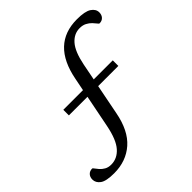

<svg xmlns="http://www.w3.org/2000/svg" viewBox="-258 -894 1194 1194"><g transform="rotate(-45 339.0 -297.0)"><path d="M79 123Q9.5 123 -17.5 103.2Q-44.5 83.5 -44.5 54.5Q-44.5 33 -31.8 19Q-19 5 3.5 5Q6.5 5 13.5 15Q20.5 25 32.2 38.5Q44 52 61.8 62Q79.5 72 104.5 72Q158 72 196.8 28.2Q235.5 -15.5 255.5 -116.5L298 -331H134.5V-380H307.5L324 -463Q373 -718.5 592.5 -718.5Q663 -718.5 692.2 -699Q721.5 -679.5 721.5 -650Q721.5 -628.5 708.8 -614.5Q696 -600.5 673.5 -600.5Q670.5 -600.5 663 -610.5Q655.5 -620.5 642.8 -634Q630 -647.5 611 -657.5Q592 -667.5 565.5 -667.5Q515.5 -667.5 479 -626Q442.5 -584.5 423.5 -490L402 -380H569.5V-331H392L353 -132.5Q328.5 -3 256.8 60Q185 123 79 123Z"/></g></svg>

Font: Newsreader Caption
Style: Italic
Weight: 400
Italic angle: -17°
Designer: Hugues Gentile
Foundry: Production Type
Version: Version 1.001